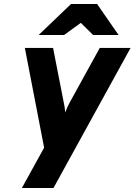

<svg xmlns="http://www.w3.org/2000/svg" viewBox="-20 -752 677 966"><path d="M90 194 202 -9 105 -511H247L301 -235Q303.5 -224.5 305.5 -211.2Q307.5 -198 308 -186Q314 -202 319 -213Q324 -224 330 -235L482 -511H637L249 194ZM174.5 -576 337.5 -732H468.5L576.5 -576H448.5L386.5 -637L302.5 -576Z"/></svg>

Font: Overpass Black
Style: Italic
Weight: 900
Italic angle: -10°
Designer: Delve Withrington, Dave Bailey, Thomas Jockin
Foundry: Delve Fonts LLC
Version: Version 4.000